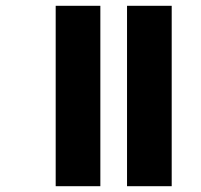

<svg xmlns="http://www.w3.org/2000/svg" viewBox="-20 -642 694 662"><path d="M418 -622H572V0H418ZM172 -622H326V0H172Z"/></svg>

Font: Noto Sans ExtraBold
Style: Italic
Weight: 800
Italic angle: -12°
Designer: Monotype Design Team
Foundry: Monotype Imaging Inc.
Version: Version 2.013; ttfautohint (v1.8.4.7-5d5b)